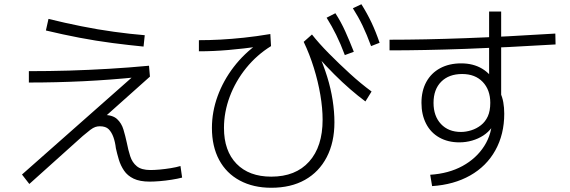

<svg xmlns="http://www.w3.org/2000/svg" viewBox="-20 -871 2680 902"><path d="M117.8 -6.7 83.3 -51.1 627.8 -532.2 628.9 -508.9Q498.9 -495.6 371.7 -489.4Q244.4 -483.3 115.6 -483.3V-536.7Q211.1 -536.7 304.4 -539.4Q397.8 -542.2 491.7 -547.8Q585.6 -553.3 680 -562.2L684.4 -511.1L436.7 -290L413.3 -298.9Q421.1 -314.4 433.9 -322.8Q446.7 -331.1 466.7 -331.1Q508.9 -331.1 530 -311.7Q551.1 -292.2 560 -262.2Q568.9 -232.2 575.6 -201.1Q582.2 -166.7 591.7 -137.2Q601.1 -107.8 622.8 -90Q644.4 -72.2 686.7 -72.2Q704.4 -72.2 730 -74.4Q755.6 -76.7 782.8 -81.1Q810 -85.6 827.8 -91.1L835.6 -36.7Q814.4 -31.1 786.1 -26.7Q757.8 -22.2 730.6 -20Q703.3 -17.8 683.3 -17.8Q636.7 -17.8 607.8 -31.7Q578.9 -45.6 562.8 -69.4Q546.7 -93.3 538.3 -121.1Q530 -148.9 524.4 -174.4Q521.1 -203.3 512.8 -226.7Q504.4 -250 490.6 -263.9Q476.7 -277.8 448.9 -277.8Q437.8 -277.8 427.8 -274.4Q417.8 -271.1 404.4 -261.1Q391.1 -251.1 368.9 -232.2ZM654.4 -652.2Q585.6 -658.9 508.3 -668.9Q431.1 -678.9 352.8 -693.9Q274.4 -708.9 195.6 -727.8L207.8 -782.2Q284.4 -763.3 361.7 -747.8Q438.9 -732.2 515.6 -721.7Q592.2 -711.1 660 -705.6Z M975.6 -270Q975.6 -345.6 1002.2 -418.9Q1028.9 -492.2 1077.8 -556.1Q1126.7 -620 1194.4 -667.8L1203.3 -653.3Q1123.3 -642.2 1052.8 -636.1Q982.2 -630 914.4 -630V-682.2Q964.4 -682.2 1016.1 -685Q1067.8 -687.8 1125.6 -693.9Q1183.3 -700 1250 -711.1L1253.3 -654.4Q1186.7 -613.3 1136.7 -551.7Q1086.7 -490 1059.4 -417.2Q1032.2 -344.4 1032.2 -270Q1032.2 -162.2 1091.1 -101.7Q1150 -41.1 1254.4 -41.1Q1368.9 -41.1 1432.2 -111.7Q1495.6 -182.2 1495.6 -308.9Q1495.6 -362.2 1485 -425Q1474.4 -487.8 1454.4 -552.2Q1434.4 -616.7 1406.7 -674.4L1445.6 -708.9Q1477.8 -667.8 1525 -620Q1572.2 -572.2 1623.9 -525Q1675.6 -477.8 1725.6 -441.1L1696.7 -394.4Q1662.2 -420 1625 -452.2Q1587.8 -484.4 1550 -522.2Q1512.2 -560 1475.6 -601.1V-620Q1500 -565.6 1517.2 -510Q1534.4 -454.4 1542.8 -400Q1551.1 -345.6 1551.1 -296.7Q1551.1 -202.2 1515 -132.8Q1478.9 -63.3 1412.8 -26.1Q1346.7 11.1 1254.4 11.1Q1170 11.1 1106.7 -22.8Q1043.3 -56.7 1009.4 -120Q975.6 -183.3 975.6 -270ZM1600 -612.2Q1580 -665.6 1559.4 -707.2Q1538.9 -748.9 1514.4 -787.8L1555.6 -808.9Q1582.2 -767.8 1602.2 -723.3Q1622.2 -678.9 1642.2 -627.8ZM1723.3 -654.4Q1703.3 -708.9 1683.3 -750.6Q1663.3 -792.2 1637.8 -832.2L1677.8 -851.1Q1704.4 -808.9 1725 -765.6Q1745.6 -722.2 1763.3 -670Z M2001.1 -50Q2087.8 -55.6 2152.8 -91.1Q2217.8 -126.7 2255 -185Q2292.2 -243.3 2292.2 -316.7V-338.9L2313.3 -323.3Q2307.8 -295.6 2291.1 -272.8Q2274.4 -250 2250.6 -234.4Q2226.7 -218.9 2197.8 -210.6Q2168.9 -202.2 2137.8 -202.2Q2084.4 -202.2 2043.9 -225Q2003.3 -247.8 1981.7 -290Q1960 -332.2 1960 -387.8Q1960 -444.4 1982.8 -486.1Q2005.6 -527.8 2047.8 -550.6Q2090 -573.3 2146.7 -573.3Q2203.3 -573.3 2245 -548.3Q2286.7 -523.3 2307.8 -478.9L2277.8 -460V-816.7H2334.4V-402.2L2328.9 -438.9Q2340 -415.6 2344.4 -390.6Q2348.9 -365.6 2348.9 -336.7Q2348.9 -240 2307.2 -165Q2265.6 -90 2188.9 -46.7Q2112.2 -3.3 2010 3.3ZM2283.3 -387.8Q2283.3 -448.9 2247.8 -486.1Q2212.2 -523.3 2151.1 -523.3Q2088.9 -523.3 2052.8 -487.2Q2016.7 -451.1 2016.7 -387.8Q2016.7 -325.6 2051.7 -288.3Q2086.7 -251.1 2145.6 -251.1Q2168.9 -251.1 2193.9 -258.9Q2218.9 -266.7 2239.4 -282.8Q2260 -298.9 2271.7 -324.4Q2283.3 -350 2283.3 -387.8ZM1810 -684.4Q2133.3 -684.4 2588.9 -713.3L2590 -662.2Q2132.2 -634.4 1810 -634.4Z"/></svg>

Font: Paperlogy 3 Light
Style: Regular
Weight: 300
Designer: redesigned by Lee Juim, glyphs from Gmarket Sans & Montserrat
Foundry: PT&
Version: Version 1.001